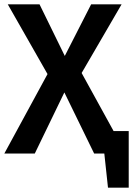

<svg xmlns="http://www.w3.org/2000/svg" viewBox="-20 -711 616 889"><path d="M358 -373 543 -691H402L280 -452L163 -691H16L200 -368L0 0H141L278 -283L416 0H463L480 158H576V-104H506Z"/></svg>

Font: Fira Sans Medium
Style: Regular
Weight: 500
Designer: Carrois Corporate & Edenspiekermann AG
Foundry: Carrois Corporate GbR & Edenspiekermann AG
Version: Version 4.203